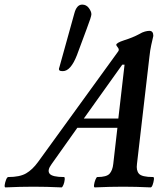

<svg xmlns="http://www.w3.org/2000/svg" viewBox="-98 -811 716 834"><path d="M-74 3Q-79 3 -77.5 -8Q-76 -19 -71.5 -30.5Q-67 -42 -62 -42Q-12 -42 15.5 -58Q43 -74 67 -107L412 -583Q418 -590 418 -595Q418 -600 413 -606Q407 -613 407 -616Q407 -625 441 -636Q460 -642 476 -648.5Q492 -655 507 -663Q520 -671 531.5 -674Q543 -677 551 -677Q568 -677 568 -655Q564 -638 559 -615.5Q554 -593 551 -564L497 -99Q493 -71 505.5 -56.5Q518 -42 567 -42Q572 -42 570.5 -30.5Q569 -19 565 -8Q561 3 556 3Q492 0 437 0Q380 0 314 3Q309 3 310.5 -8Q312 -19 316.5 -30.5Q321 -42 325 -42Q365 -42 378 -56.5Q391 -71 394 -99L412 -256H238L126 -98Q106 -71 117.5 -56.5Q129 -42 180 -42Q184 -42 183 -30.5Q182 -19 177.5 -8Q173 3 169 3Q103 0 48 0Q-10 0 -74 3ZM433 -530 266 -296H416L443 -530ZM175 -502Q164 -502 161 -504.5Q158 -507 158 -511Q158 -514 160 -519L225 -753Q235 -791 259 -791Q277 -791 288 -776Q299 -761 299 -749Q299 -744 294 -728.5Q289 -713 278 -684L236 -571Q209 -502 175 -502Z"/></svg>

Font: Junicode SmExp
Style: Bold Italic
Weight: 700
Width: 6
Italic angle: -11°
Designer: Peter S. Baker
Version: Version 2.205; ttfautohint (v1.8.4)